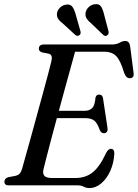

<svg xmlns="http://www.w3.org/2000/svg" viewBox="-20 -921 684 954"><path d="M366 0H23.5Q1.5 0 2 -18.5Q2 -34.5 21 -40.5L55.5 -47Q69 -50 76.8 -57.5Q84.5 -65 89.5 -81.5Q94.5 -100 105.8 -140Q117 -180 131.8 -233Q146.5 -286 162.2 -343.8Q178 -401.5 192.8 -455.8Q207.5 -510 219 -552.8Q230.5 -595.5 235.5 -617.5Q243 -648.5 223 -654L189.5 -660.5Q173 -666 173 -678.5Q173 -700 198.5 -700H535Q559 -700 574.2 -708.8Q589.5 -717.5 602.5 -717.5Q622.5 -717.5 626.5 -692L643.5 -560.5Q648 -534.5 627.5 -532.5Q607.5 -530 597 -558.5Q578.5 -621.5 556.8 -642.8Q535 -664 501 -664H353Q345.5 -637 332.8 -590.5Q320 -544 304.2 -487Q288.5 -430 272.5 -370.5H402Q424 -370.5 437.8 -383.8Q451.5 -397 454.5 -436Q458.5 -451 472 -451Q489.5 -451 492 -432L514 -286.5Q516 -272 510.8 -265.5Q505.5 -259 497 -259Q482.5 -258.5 475.5 -275.5Q463.5 -310 448 -322Q432.5 -334 403.5 -334H262.5Q247 -276.5 233.2 -224.8Q219.5 -173 209.8 -134.8Q200 -96.5 196 -79.5Q191 -58.5 200.5 -47.5Q210 -36.5 240 -36.5H354.5Q404.5 -36.5 439.8 -64Q475 -91.5 507.5 -161.5Q518 -181.5 531 -181.5Q548.5 -181.5 548 -157.5Q545.5 -110.5 528 -71.8Q510.5 -33 483 -9.8Q455.5 13.5 424.5 13.5Q409 13.5 396.5 6.8Q384 0 366 0ZM497 -849.5 519 -766.5Q522 -752.5 513.5 -746Q503.5 -738.5 493.5 -747L433.5 -804.5Q419 -816 411 -828.2Q403 -840.5 405 -857Q407.5 -873 420.5 -885.5Q433.5 -898 451 -900Q472.5 -903 482 -888.5Q491.5 -874 497 -849.5ZM356 -849.5 379.5 -767Q381 -761 380.5 -755.8Q380 -750.5 375 -746.5Q365 -739 354.5 -747L293.5 -803Q278.5 -814 270 -825.8Q261.5 -837.5 263 -854Q265 -870 277.8 -882.8Q290.5 -895.5 308 -898Q329 -901.5 339.2 -887.8Q349.5 -874 356 -849.5Z"/></svg>

Font: Fraunces 72pt Soft
Style: Italic
Weight: 400
Italic angle: -16°
Version: Version 1.000;[b76b70a41]